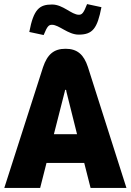

<svg xmlns="http://www.w3.org/2000/svg" viewBox="-20 -917 640 937"><path d="M190 -589 1 0H176L207 -122H391L422 0H597L409 -590C389 -651 357 -679 300 -679C242 -679 211 -651 190 -589ZM123 -761 193 -746C211 -790 218 -796 234 -796C268 -796 312 -748 364 -748C432 -748 455 -778 475 -882L405 -897C388 -853 380 -845 365 -845C329 -845 288 -895 234 -895C173 -895 144 -873 123 -761ZM243 -262 296 -470C296 -475 298 -479 300 -479C303 -479 304 -475 304 -470L356 -262Z"/></svg>

Font: LT Wave Mono Black
Style: Regular
Weight: 900
Designer: Daniel Lyons
Version: Version 2.5 (Glyphs App)